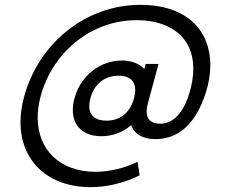

<svg xmlns="http://www.w3.org/2000/svg" viewBox="-20 -665 944 790"><path d="M556.5 -645C336 -645 138.9 -490 78.5 -264.5C68.9 -228.7 64.3 -194.5 64.3 -162.3C64.3 -3.8 176 105 353 105C418 105 487.2 89.5 554.5 56.5L546 0.5C494.1 26.5 429.9 42 373.4 42C227.7 42 135 -48 135 -181.3C135 -207.6 138.6 -235.6 146.2 -265C190.1 -436.5 343.1 -582 543.1 -582C676.6 -582 775.4 -514.9 775.4 -382.4C775.4 -351.1 769.9 -316.1 758 -277.5C734.7 -203.5 694 -156 640.5 -156C600 -156 583.3 -175.1 583.3 -206C583.3 -216 585.1 -227.3 588.3 -239.5L632.4 -402H579.4L573.7 -381C552.7 -405 516.1 -416 482.1 -416C393.6 -416 311.9 -355.5 286.3 -260C281.8 -243.1 279.6 -227.1 279.6 -212.4C279.6 -146.8 322.9 -104.5 397.2 -104.5C438.7 -104.5 484.9 -118.5 520 -150.5C531.9 -113 568.9 -92.5 619.9 -92.5C714.4 -92.5 786.1 -156.5 826.5 -283C839 -321.8 845.4 -360.3 845.4 -397C845.4 -533.9 755.6 -645 556.5 -645ZM418.3 -168.5C373.2 -168.5 347.3 -189.2 347.3 -228.6C347.3 -238.2 348.8 -248.8 352 -260.5C367.6 -319 408.9 -353.5 469.4 -353.5C511.3 -353.5 536.3 -333.1 536.3 -293.7C536.3 -283.8 534.7 -272.8 531.5 -260.5C514.7 -198 470.3 -168.5 418.3 -168.5Z"/></svg>

Font: Manrope
Style: RegularItalic
Weight: 400
Italic angle: -15°
Designer: Mikhail Sharanda
Foundry: Mikhail Sharanda
Version: Version 4.502;hotconv 1.0.109;makeotfexe 2.5.65596